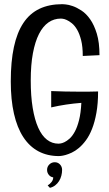

<svg xmlns="http://www.w3.org/2000/svg" viewBox="-20 -735 529 930"><path d="M380.9 -463.9Q380.9 -509.3 373 -540.3Q365.2 -571.3 353.5 -591.3Q341.8 -611.3 328.1 -622.3Q314.5 -633.3 302.7 -638.4Q291 -643.6 283 -644.3Q274.9 -645 274.9 -645Q241.7 -645 214.8 -626.5Q188 -607.9 168.9 -570.6Q149.9 -533.2 139.4 -477.1Q128.9 -420.9 128.9 -345.2Q128.9 -269.5 138.4 -212.2Q147.9 -154.8 165.3 -116.2Q182.6 -77.6 207.5 -58.3Q232.4 -39.1 263.2 -39.1Q264.2 -39.1 272.5 -40Q280.8 -41 292.2 -46.4Q303.7 -51.8 317.1 -63.7Q330.6 -75.7 342.5 -97.7Q354.5 -119.6 363 -153.6Q371.6 -187.5 374 -236.8Q336.4 -233.9 300.3 -228.5Q264.2 -223.1 228 -214.8V-293.9Q295.4 -291 361.8 -291Q385.3 -291 408.4 -291Q431.6 -291 455.1 -292Q455.1 -233.4 447 -188.7Q439 -144 426 -111.1Q413.1 -78.1 396.2 -55.4Q379.4 -32.7 361.8 -18.1Q344.2 -3.4 327.4 4.4Q310.5 12.2 296.9 15.9Q283.2 19.5 274.7 20.3Q266.1 21 265.1 21Q209.5 21 166 -2.2Q122.6 -25.4 92.8 -71Q63 -116.7 47.6 -184.3Q32.2 -252 32.2 -340.8Q32.2 -437 47.4 -507.3Q62.5 -577.6 93.3 -623.8Q124 -669.9 171.1 -692.4Q218.3 -714.8 282.2 -714.8Q283.7 -714.8 297.9 -713.6Q312 -712.4 332 -705.6Q352.1 -698.7 374.8 -683.8Q397.5 -668.9 416.7 -641.6Q436 -614.3 449 -571.8Q461.9 -529.3 461.9 -467.8ZM280.8 87.9Q280.8 102.1 277.1 116.2Q273.4 130.4 265.9 142.3Q258.3 154.3 247.3 162.8Q236.3 171.4 221.7 174.8L210.9 163.1Q221.7 156.7 229.7 146.5Q237.8 136.2 237.8 124Q225.1 122.6 216.6 112.1Q208 101.6 208 87.9Q208 72.3 219 61.5Q230 50.8 245.1 50.8Q260.3 50.8 270.5 61.5Q280.8 72.3 280.8 87.9Z"/></svg>

Font: Englebert
Style: Regular
Weight: 400
Designer: Astigmatic (AOETI)
Foundry: Astigmatic (AOETI)
Version: Version 1.000